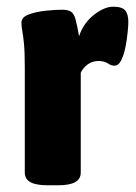

<svg xmlns="http://www.w3.org/2000/svg" viewBox="-20 -551 406 573"><path d="M124 2Q87 2 70.5 -7.5Q54 -17 54 -36V-349Q54 -396 51.5 -421Q49 -446 46.5 -459Q44 -472 44 -483Q44 -500 66 -508Q88 -516 116.5 -519Q145 -522 165 -522Q183 -522 192 -516Q201 -510 205.5 -493Q210 -476 216 -443Q229 -482 260 -506.5Q291 -531 318 -531Q344 -531 353.5 -520Q363 -509 363 -485Q363 -476 361 -455Q359 -434 354.5 -411Q350 -388 342 -371.5Q334 -355 321 -355Q312 -355 301.5 -362Q291 -369 274 -369Q256 -369 242 -359Q228 -349 221 -334V-36Q221 -17 204.5 -7.5Q188 2 152 2Z"/></svg>

Font: Asap ExtraBold
Style: Regular
Weight: 800
Designer: Pablo Cosgaya
Foundry: Omnibus-Type
Version: Version 3.001; ttfautohint (v1.8.4.7-5d5b)